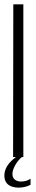

<svg xmlns="http://www.w3.org/2000/svg" viewBox="-21 -720 167 880"><path d="M79 0Q61 15 48 38.5Q35 62 36 80Q37 96 48 104Q59 112 75 112Q101 112 119 99V127Q94 140 63 140Q2 138 -1 89Q-3 40 52 0H39L40 -700H86V0Z"/></svg>

Font: Bebas Neue Book
Style: Regular
Weight: 300
Designer: Ryoichi Tsunekawa
Foundry: Ryoichi Tsunekawa
Version: Version 1.003;PS 001.003;hotconv 1.0.88;makeotf.lib2.5.64775